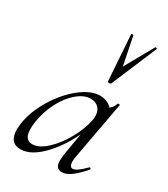

<svg xmlns="http://www.w3.org/2000/svg" viewBox="-184 -817 802 916"><g transform="rotate(30 217.0 -359.0)"><path d="M19 -61Q19 -69 21 -91Q31 -162 74 -234Q117 -306 175 -352.5Q233 -399 284 -399Q315 -399 339 -381.5Q363 -364 366 -330L323 -357Q337 -359 353 -374Q369 -389 374 -407Q375 -410 381 -409Q387 -408 386 -406L328 -89Q325 -73 325 -61Q325 -31 343 -31Q365 -31 409 -77Q410 -78 412 -78Q415 -78 417 -74.5Q419 -71 417 -69Q383 -30 356.5 -10.5Q330 9 305 9Q288 9 279.5 -1.5Q271 -12 271 -36Q271 -56 277 -89L301 -229L318 -246Q273 -131 207 -59Q141 13 81 13Q19 13 19 -61ZM309 -277Q312 -289 312 -301Q312 -330 296 -347Q280 -364 250 -364Q215 -363 178.5 -332.5Q142 -302 114.5 -250Q87 -198 77 -136Q74 -114 74 -96Q74 -66 84.5 -51Q95 -36 117 -36Q153 -36 193.5 -73Q234 -110 266 -166.5Q298 -223 309 -277ZM276 -727 307 -573 395 -730Q395 -731 398 -731Q401 -731 403.5 -729.5Q406 -728 405 -726L300 -477Q298 -472 289 -472Q286 -472 283.5 -473.5Q281 -475 281 -477L264 -726Q264 -729 270 -729.5Q276 -730 276 -727Z"/></g></svg>

Font: Cormorant Infant
Style: Italic
Weight: 400
Italic angle: -10°
Designer: Christian Thalmann (Catharsis Fonts)
Foundry: Catharsis Fonts
Version: Version 4.000